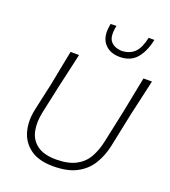

<svg xmlns="http://www.w3.org/2000/svg" viewBox="-171 -1092 1081 1223"><g transform="rotate(20 370.0 -480.0)"><path d="M332 9.5Q233.5 9.5 176.5 -32Q119.5 -73.5 101.2 -141.8Q83 -210 100.5 -290Q106.5 -319 117.5 -368.2Q128.5 -417.5 141 -473.5Q154 -541 165 -597.5Q176 -654 188 -713H245.5Q232 -652.5 219.2 -596.8Q206.5 -541 191 -472.5L151.5 -289.5Q136.5 -219 148.2 -162.2Q160 -105.5 205 -71.8Q250 -38 334.5 -37.5Q417.5 -38 468.2 -65Q519 -92 546.2 -139.8Q573.5 -187.5 587 -250.5L634.5 -473Q648 -540.5 659 -597.2Q670 -654 682 -713H739.5Q726 -652.5 713.2 -596.5Q700.5 -540.5 685 -472.5Q670 -402 656.8 -337.2Q643.5 -272.5 636 -237.5Q621 -168 586.5 -112Q552 -56 490.2 -23.2Q428.5 9.5 332 9.5ZM492 -790Q421 -790 384.8 -836.2Q348.5 -882.5 367 -967.5L406 -969Q390 -894 414.8 -863.2Q439.5 -832.5 491.5 -830.5Q544.5 -832.5 576.8 -863.5Q609 -894.5 624.5 -967.5H663.5Q645 -882 604.2 -836Q563.5 -790 492 -790Z"/></g></svg>

Font: Commissioner Loud ExtraLight
Style: Italic
Weight: 200
Italic angle: -12°
Designer: Kostas Bartsokas
Foundry: Kostas Bartsokas
Version: Version 1.000; ttfautohint (v1.8.3)